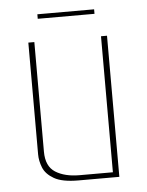

<svg xmlns="http://www.w3.org/2000/svg" viewBox="-45 -599 488 637"><g transform="rotate(-5 198.5 -280.5)"><path d="M191 0Q137 0 110 -15.5Q83 -31 74 -53.5Q65 -76 65 -98V-470H85V-105Q85 -56 116 -36.5Q147 -17 196 -17H307V-470H327V0ZM103 -546V-561H292V-546Z"/></g></svg>

Font: Smooch Sans Thin Thin
Style: Regular
Weight: 250
Version: Version 1.010